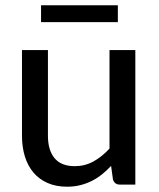

<svg xmlns="http://www.w3.org/2000/svg" viewBox="-20 -697 599 725"><path d="M491 -508V0H432.5Q412.5 0 406.5 -19.5L399.5 -70.5Q383 -53 365 -38.5Q347 -24 326.5 -13.8Q306 -3.5 283 2.2Q260 8 233.5 8Q191.5 8 159.8 -6Q128 -20 106.5 -45.2Q85 -70.5 74 -106Q63 -141.5 63 -184.5V-508H161V-184.5Q161 -130 186 -99.8Q211 -69.5 262.5 -69.5Q300 -69.5 332.5 -87.2Q365 -105 393.5 -136V-508ZM135 -677H425V-613.5H135Z"/></svg>

Font: Lato 2
Style: Regular
Weight: 500
Designer: Lukasz Dziedzic with Adam Twardoch and Botio Nikoltchev
Foundry: tyPoland Lukasz Dziedzic
Version: Version 2.015; 2015-08-06; http://www.latofonts.com/